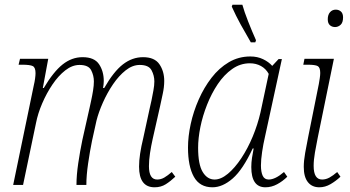

<svg xmlns="http://www.w3.org/2000/svg" viewBox="-20 -786 1489 816"><path d="M637 10Q571 10 571 -78Q571 -103 575.5 -133Q580 -163 589 -200L617 -329Q620 -340 624 -360Q628 -380 632 -401.5Q636 -423 636 -440Q636 -465 624 -487.5Q612 -510 574 -510Q543 -510 514 -487Q485 -464 460.5 -428Q436 -392 417.5 -350.5Q399 -309 390 -273L371 -187Q362 -143 354.5 -91.5Q347 -40 347 0H305Q305 -41 312.5 -92Q320 -143 330 -191L361 -329Q363 -339 367.5 -359Q372 -379 375.5 -401Q379 -423 379 -440Q379 -465 367.5 -487.5Q356 -510 318 -510Q287 -510 257.5 -487Q228 -464 203 -427Q178 -390 159.5 -347Q141 -304 133 -263L78 0H36L124 -425Q127 -437 129 -451.5Q131 -466 131 -475Q131 -499 119.5 -505Q108 -511 74 -511H59L65 -536H185L162 -412H166Q207 -481 246 -512Q285 -543 331 -543Q381 -543 401 -513Q421 -483 421 -442Q421 -429 418 -412H423Q463 -482 502.5 -512.5Q542 -543 588 -543Q637 -543 657.5 -513Q678 -483 678 -442Q678 -416 671.5 -386.5Q665 -357 660 -333L629 -196Q622 -165 617.5 -135Q613 -105 613 -80Q613 -23 648 -23Q664 -23 678.5 -31.5Q693 -40 710 -55L725 -35Q705 -16 684.5 -3Q664 10 637 10Z M883 10Q829 10 804 -34.5Q779 -79 779 -159Q779 -206 790.5 -259Q802 -312 824.5 -363Q847 -414 879 -455.5Q911 -497 952.5 -521.5Q994 -546 1044 -546Q1074 -546 1098 -534.5Q1122 -523 1137 -506L1164 -535H1178L1106 -204Q1099 -174 1094 -140.5Q1089 -107 1089 -83Q1089 -55 1096.5 -39Q1104 -23 1122 -23Q1150 -23 1187 -55L1201 -35Q1182 -16 1158 -3Q1134 10 1108 10Q1048 10 1048 -76Q1048 -95 1051 -115Q1054 -135 1058 -155H1054Q1012 -65 969 -27.5Q926 10 883 10ZM892 -23Q919 -23 948.5 -47.5Q978 -72 1005.5 -113.5Q1033 -155 1054 -205.5Q1075 -256 1087 -308L1122 -472Q1110 -494 1089 -505.5Q1068 -517 1042 -517Q1001 -517 966.5 -492.5Q932 -468 905.5 -428.5Q879 -389 860 -341Q841 -293 831.5 -245.5Q822 -198 822 -158Q822 -87 841.5 -55Q861 -23 892 -23ZM1046 -606Q1022 -647 1002.5 -682.5Q983 -718 965 -758L968 -766H1010Q1018 -737 1034.5 -695Q1051 -653 1068 -615L1065 -606Z M1404 -671Q1391 -671 1382 -679Q1373 -687 1373 -704Q1373 -723 1382.5 -734Q1392 -745 1407 -745Q1420 -745 1429 -737Q1438 -729 1438 -712Q1438 -690 1427.5 -680.5Q1417 -671 1404 -671ZM1337 10Q1306 10 1288.5 -12Q1271 -34 1271 -77Q1271 -103 1277 -136.5Q1283 -170 1290 -205L1335 -429Q1337 -440 1339 -453.5Q1341 -467 1341 -476Q1341 -499 1330.5 -505Q1320 -511 1287 -511H1269L1274 -536H1399L1330 -199Q1324 -170 1318.5 -138Q1313 -106 1313 -81Q1313 -23 1349 -23Q1365 -23 1380.5 -31.5Q1396 -40 1413 -55L1427 -35Q1408 -17 1385 -3.5Q1362 10 1337 10Z"/></svg>

Font: Noto Serif SemiCondensed ExtraLight
Style: Italic
Weight: 200
Width: 4
Italic angle: -12°
Designer: Monotype Design Team
Foundry: Monotype Imaging Inc.
Version: Version 2.013